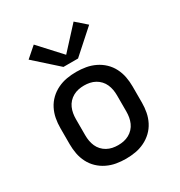

<svg xmlns="http://www.w3.org/2000/svg" viewBox="-181 -893 962 1027"><g transform="rotate(-30 300.0 -380.0)"><path d="M300 8Q270 8 241 3Q212 -2 185 -15Q158 -28 136.5 -48.5Q115 -69 101.5 -95.5Q88 -122 82.5 -151Q77 -180 77 -210V-310Q77 -340 82.5 -369Q88 -398 101.5 -424.5Q115 -451 136.5 -471.5Q158 -492 185 -505Q212 -518 241 -523Q270 -528 300 -528Q330 -528 359 -523Q388 -518 415 -505Q442 -492 463.5 -471.5Q485 -451 498.5 -424.5Q512 -398 517.5 -369Q523 -340 523 -310V-210Q523 -180 517.5 -151Q512 -122 498.5 -95.5Q485 -69 463.5 -48.5Q442 -28 415 -15Q388 -2 359 3Q330 8 300 8ZM300 -76Q318 -76 335 -79.5Q352 -83 367.5 -91.5Q383 -100 395 -113Q407 -126 414 -142Q421 -158 424 -175Q427 -192 427 -210V-310Q427 -328 424 -345Q421 -362 414 -378Q407 -394 395 -407Q383 -420 367.5 -428.5Q352 -437 335 -440.5Q318 -444 300 -444Q282 -444 265 -440.5Q248 -437 232.5 -428.5Q217 -420 205 -407Q193 -394 186 -378Q179 -362 176 -345Q173 -328 173 -310V-210Q173 -192 176 -175Q179 -158 186 -142Q193 -126 205 -113Q217 -100 232.5 -91.5Q248 -83 265 -79.5Q282 -76 300 -76ZM255 -585 113 -712 177 -768 300 -634 423 -768 487 -712 345 -585Z"/></g></svg>

Font: Iosevka SS04 Medium Extended
Style: Regular
Weight: 500
Width: 7
Monospace: yes
Designer: Belleve Invis
Foundry: Belleve Invis
Version: Version 19.0.0; ttfautohint (v1.8.4)